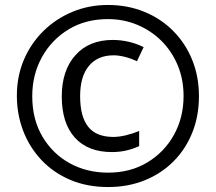

<svg xmlns="http://www.w3.org/2000/svg" viewBox="-20 -744 871 774"><path d="M416 10Q331 10 263 -19Q195 -48 147 -99Q99 -150 73.5 -216.5Q48 -283 48 -358Q48 -437 76.5 -503.5Q105 -570 155.5 -619.5Q206 -669 272.5 -696.5Q339 -724 415 -724Q494 -724 561.5 -696.5Q629 -669 678.5 -619Q728 -569 755 -502Q782 -435 782 -356Q782 -276 755 -209Q728 -142 679 -93Q630 -44 563 -17Q496 10 416 10ZM416 -48Q505 -48 573.5 -89Q642 -130 681 -200Q720 -270 720 -357Q720 -424 696.5 -480.5Q673 -537 631.5 -578.5Q590 -620 534.5 -643.5Q479 -667 415 -667Q325 -667 256.5 -625.5Q188 -584 149 -513.5Q110 -443 110 -356Q110 -263 151 -193.5Q192 -124 261 -86Q330 -48 416 -48ZM431 -131Q334 -131 281.5 -189.5Q229 -248 229 -355Q229 -460 284 -521.5Q339 -583 435 -583Q465 -583 497 -576Q529 -569 559 -554L532 -497Q507 -509 482.5 -515Q458 -521 438 -521Q374 -521 338.5 -478.5Q303 -436 303 -356Q303 -274 335.5 -233Q368 -192 437 -192Q460 -192 487 -198.5Q514 -205 541 -216V-155Q515 -143 488 -137Q461 -131 431 -131Z"/></svg>

Font: Noto Sans Malayalam ExtraCondensed SemiBold
Style: Regular
Weight: 600
Width: 2
Designer: Jelle Bosma - Monotype Design Team
Foundry: Monotype Imaging Inc.
Version: Version 2.104; ttfautohint (v1.8.4.7-5d5b)